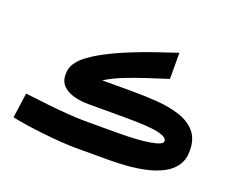

<svg xmlns="http://www.w3.org/2000/svg" viewBox="-109 -843 1229 1022"><g transform="rotate(20 505.5 -332.5)"><path d="M580.1 0H399.9Q365.2 0 316.9 -3.4Q268.6 -6.8 216.6 -12.5Q164.6 -18.1 116.7 -25.4Q68.8 -32.7 34.7 -40L54.7 -181.6Q119.6 -173.3 184.3 -166.3Q249 -159.2 304.2 -155.3Q359.4 -151.4 395 -151.4H579.6Q696.3 -151.4 764.9 -163.1Q833.5 -174.8 833.5 -194.3Q833.5 -211.9 808.1 -221.9Q782.7 -231.9 743.4 -236.1Q704.1 -240.2 662.1 -241.2Q620.1 -242.2 586.4 -242.2H383.3Q343.3 -242.2 304.9 -252Q266.6 -261.7 241.7 -285.2Q216.8 -308.6 216.8 -350.1Q216.8 -386.2 233.6 -411.4Q250.5 -436.5 271 -453.6Q311.5 -486.3 367.9 -516.1Q424.3 -545.9 489.3 -572.5Q554.2 -599.1 620.6 -622.1Q687 -645 747.1 -664.6V-516.6Q694.8 -500 633.3 -480Q571.8 -460 513.2 -436.8Q454.6 -413.6 411.1 -386.2H584Q656.7 -386.2 726.8 -380.9Q796.9 -375.5 853.5 -356.7Q910.2 -337.9 943.8 -298.8Q977.5 -259.8 977.5 -192.9Q977.5 -142.1 953.4 -107.7Q929.2 -73.2 887.9 -52Q846.7 -30.8 794.9 -19.3Q743.2 -7.8 687.7 -3.9Q632.3 0 580.1 0Z"/></g></svg>

Font: Vazirmatn UI Black
Style: Regular
Weight: 900
Designer: Saber Rastikerdar
Foundry: Saber Rastikerdar
Version: Version 33.003